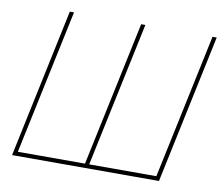

<svg xmlns="http://www.w3.org/2000/svg" viewBox="-78 -805 1051 901"><g transform="rotate(10 447.5 -355.0)"><path d="M34 0 184 -710H204L58 -20H378L524 -710H544L398 -20H718L864 -710H884L734 0Z"/></g></svg>

Font: Raleway-v4020 Thin
Style: Italic
Weight: 250
Italic angle: -12°
Designer: Matt McInerney, Pablo Impallari, Rodrigo Fuenzalida
Foundry: Matt McInerney, Pablo Impallari, Rodrigo Fuenzalida
Version: Version 4.020;PS 004.020;hotconv 1.0.88;makeotf.lib2.5.64775